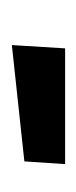

<svg xmlns="http://www.w3.org/2000/svg" viewBox="84 -686 136 345"><g transform="rotate(90 152.5 -514.0)"><path d="M270.5 -489.3 61.5 -466.8 67.4 -562.5H275.4Z"/></g></svg>

Font: Ravi Prakash
Style: Regular
Weight: 400
Designer: Appaji Ambarisha Darbha
Version: Version 1.0.4; ttfautohint (v1.2.42-39fb)